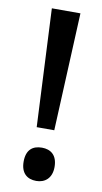

<svg xmlns="http://www.w3.org/2000/svg" viewBox="-84 -754 430 807"><g transform="rotate(10 131.0 -351.0)"><path d="M169 -211 192 -714H70L94 -211ZM65 -59C65 -10 92 12 131 12C167 12 197 -10 197 -59C197 -110 168 -130 131 -130C91 -130 65 -109 65 -59Z"/></g></svg>

Font: Noto Sans Myanmar SemiCondensed Medium
Style: Regular
Weight: 500
Width: 4
Designer: Monotype Design Team
Foundry: Monotype Imaging Inc.
Version: Version 2.107